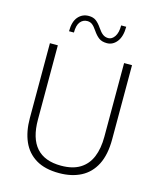

<svg xmlns="http://www.w3.org/2000/svg" viewBox="-132 -999 913 1100"><g transform="rotate(15 325.0 -449.0)"><path d="M324 8.5Q240 8.5 186.5 -23.8Q133 -56 107.2 -114.5Q81.5 -173 81.5 -252V-697H128.5V-256.5Q128.5 -35.5 324 -35.5Q392.5 -35.5 436.2 -62.5Q480 -89.5 500.8 -139.8Q521.5 -190 521.5 -260V-697H568.5V-257Q568.5 -166 538.5 -107.2Q508.5 -48.5 453.5 -20Q398.5 8.5 324 8.5ZM396 -781.5Q366.5 -781.5 348.5 -794.8Q330.5 -808 313 -834Q298.5 -855.5 286 -865.2Q273.5 -875 256 -875Q231 -875 214.8 -855Q198.5 -835 198.5 -791.5H169.5Q169.5 -848.5 194 -877Q218.5 -905.5 257 -905.5Q283.5 -905.5 300.5 -892.8Q317.5 -880 334.5 -855Q350 -832 364 -821.8Q378 -811.5 396.5 -811.5Q418 -811.5 433.8 -834.5Q449.5 -857.5 449.5 -901H479.5Q479.5 -843.5 455.5 -812.5Q431.5 -781.5 396 -781.5Z"/></g></svg>

Font: Acari Sans Neue Light
Style: Regular
Weight: 300
Designer: Alfredo Marco Pradil (font), Cristiano Sobral (main changes)
Foundry: Hanken Design Co. (font), Cristiano Sobral (main changes)
Version: Version 2.459;March 19, 2022;FontCreator 14.0.0.2808 64-bit;